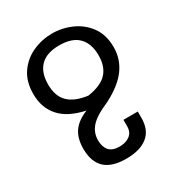

<svg xmlns="http://www.w3.org/2000/svg" viewBox="-168 -614 864 928"><g transform="rotate(-30 264.0 -150.0)"><path d="M268 202Q188 202 149.5 165.5Q111 129 111 57Q111 -2 137 -38.5Q163 -75 217 -96Q123 -116 78.5 -166.5Q34 -217 34 -293Q34 -363 66.5 -409.5Q99 -456 150.5 -479Q202 -502 258.5 -502Q315 -502 367 -478.5Q419 -455 451.5 -409.5Q484 -364 484 -296Q484 -230 445.5 -177Q407 -124 323 -81Q248 -49 220.5 -17Q193 15 193 56Q193 93 211 114Q229 135 269 135Q304 135 326.5 118Q349 101 349 68V32H429V68Q429 135 387 168.5Q345 202 268 202ZM261 -154Q335 -165 368 -200.5Q401 -236 401 -298Q401 -364 366 -399.5Q331 -435 260 -435Q189 -435 154 -399.5Q119 -364 119 -298Q119 -232 154.5 -197.5Q190 -163 261 -154Z"/></g></svg>

Font: PlemolJP
Style: Regular
Weight: 400
Monospace: yes
Version: v2.0.4; ttfautohint (v1.8.4.7-5d5b-dirty) -l 6 -r 45 -G 200 